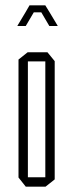

<svg xmlns="http://www.w3.org/2000/svg" viewBox="-20 -696 272 716"><path d="M76 0 49 -34V-474L83 -501H157L184 -468V-27L150 0ZM84 -467V-35H149V-467ZM75 -650 90 -676H149L165 -650L195 -600V-599H164L134 -650H106L76 -599H45V-600Z"/></svg>

Font: Foldit Thin ExtraLight
Style: Regular
Weight: 250
Version: Version 1.003